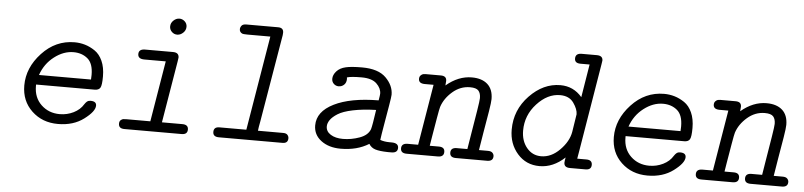

<svg xmlns="http://www.w3.org/2000/svg" viewBox="-40 -815 4281 1022"><g transform="rotate(5 2100.0 -303.5)"><path d="M92 -185Q92 -280 165 -358.5Q238 -437 339 -437Q368 -437 395 -429Q422 -421 448 -403.5Q474 -386 489.5 -351.5Q505 -317 505 -269Q505 -222 497 -208.5Q489 -195 467 -195H154V-187Q154 -125 194 -87Q234 -49 293 -49Q332 -49 366.5 -66Q401 -83 419 -113Q431 -131 442 -133Q446 -134 451 -134Q482 -134 482 -111Q482 -80 426 -38Q370 4 288 4Q204 4 148 -49Q92 -102 92 -185ZM165 -247H443Q444 -256 444 -272Q444 -333 413.5 -358.5Q383 -384 338 -384Q285 -384 235.5 -346Q186 -308 165 -247Z M612 -26Q612 -39 619 -45Q626 -51 632 -52Q638 -53 650 -53H777L831 -378H717Q682 -378 682 -404Q682 -431 716 -431H865Q897 -431 897 -404L894 -383L839 -53H948Q980 -53 980 -27Q980 0 949 0H643Q612 0 612 -26ZM838 -565Q838 -584 852.5 -597.5Q867 -611 884 -611Q900 -611 912.5 -599.5Q925 -588 925 -571Q925 -552 910.5 -538.5Q896 -525 879 -525Q862 -525 850 -537Q838 -549 838 -565Z M1116 -26Q1116 -53 1146 -53H1290L1374 -558H1252Q1229 -558 1223 -561Q1209 -568 1209 -583Q1209 -593 1216 -602Q1223 -611 1241 -611H1411Q1440 -611 1440 -585Q1440 -576 1439 -571L1360 -102Q1354 -72 1352 -53H1487Q1503 -53 1510 -45Q1517 -37 1517 -27Q1517 0 1488 0H1148Q1116 0 1116 -26Z M1653 -108Q1653 -182 1740.5 -225.5Q1828 -269 1978 -270Q1983 -299 1983 -306Q1983 -335 1957.5 -359.5Q1932 -384 1877 -384Q1821 -384 1799 -377Q1799 -375 1799.5 -372.5Q1800 -370 1800 -369Q1800 -349 1788 -337.5Q1776 -326 1759 -326Q1744 -326 1733 -336.5Q1722 -347 1722 -363Q1722 -384 1739.5 -403.5Q1757 -423 1788 -430Q1817 -437 1875 -437Q1962 -437 2003 -396Q2044 -355 2044 -306Q2044 -296 2036 -248.5Q2028 -201 2018 -143Q2008 -85 2005 -61Q2027 -53 2056 -53H2066Q2103 -53 2103 -27Q2103 0 2070 0H2050Q2006 -1 1983.5 -8Q1961 -15 1949 -35Q1886 4 1799 4Q1735 4 1694 -27Q1653 -58 1653 -108ZM1715 -108Q1715 -81 1740.5 -65Q1766 -49 1806 -49Q1851 -49 1895 -65Q1939 -81 1951 -114Q1957 -134 1969 -218Q1898 -216 1845.5 -205Q1793 -194 1766 -177Q1739 -160 1727 -142.5Q1715 -125 1715 -108Z M2150 -53H2208L2262 -378H2213Q2182 -379 2182 -403Q2182 -409 2184 -414.5Q2186 -420 2193.5 -425.5Q2201 -431 2214 -431H2296Q2327 -431 2327 -405Q2327 -398 2325 -380Q2390 -435 2462 -435Q2516 -435 2546 -408Q2576 -381 2576 -329Q2576 -312 2568 -263Q2560 -214 2548.5 -148Q2537 -82 2533 -53H2581Q2598 -53 2605.5 -45Q2613 -37 2613 -27Q2613 0 2581 0H2414Q2382 0 2382 -26Q2382 -52 2412 -53H2471Q2474 -73 2485 -139Q2496 -205 2505 -260.5Q2514 -316 2514 -329Q2514 -355 2502 -368.5Q2490 -382 2457 -382Q2405 -382 2363.5 -346Q2322 -310 2307 -264Q2304 -255 2295 -202.5Q2286 -150 2278 -102Q2270 -54 2270 -53H2319Q2350 -53 2350 -27Q2350 0 2318 0H2151Q2119 0 2119 -26Q2119 -52 2150 -53Z M2697 -177Q2697 -282 2770.5 -358.5Q2844 -435 2935 -435Q3005 -435 3051 -381L3080 -558H3029Q3000 -559 3000 -583Q3000 -611 3033 -611H3114Q3146 -611 3146 -585Q3146 -583 3143 -565L3066 -100Q3060 -66 3058 -53H3107Q3138 -53 3138 -27Q3138 0 3107 0H3024Q2992 0 2992 -26Q2992 -34 2996 -54Q2934 4 2861 4Q2789 4 2743 -48.5Q2697 -101 2697 -177ZM2758 -177Q2758 -122 2788 -85.5Q2818 -49 2865 -49Q2919 -49 2964.5 -95Q3010 -141 3019 -192Q3034 -285 3034 -288Q3034 -315 3010.5 -348.5Q2987 -382 2938 -382Q2871 -382 2814.5 -320.5Q2758 -259 2758 -177Z M3242 -185Q3242 -280 3315 -358.5Q3388 -437 3489 -437Q3518 -437 3545 -429Q3572 -421 3598 -403.5Q3624 -386 3639.5 -351.5Q3655 -317 3655 -269Q3655 -222 3647 -208.5Q3639 -195 3617 -195H3304V-187Q3304 -125 3344 -87Q3384 -49 3443 -49Q3482 -49 3516.5 -66Q3551 -83 3569 -113Q3581 -131 3592 -133Q3596 -134 3601 -134Q3632 -134 3632 -111Q3632 -80 3576 -38Q3520 4 3438 4Q3354 4 3298 -49Q3242 -102 3242 -185ZM3315 -247H3593Q3594 -256 3594 -272Q3594 -333 3563.5 -358.5Q3533 -384 3488 -384Q3435 -384 3385.5 -346Q3336 -308 3315 -247Z M3725 -53H3783L3837 -378H3788Q3757 -379 3757 -403Q3757 -409 3759 -414.5Q3761 -420 3768.5 -425.5Q3776 -431 3789 -431H3871Q3902 -431 3902 -405Q3902 -398 3900 -380Q3965 -435 4037 -435Q4091 -435 4121 -408Q4151 -381 4151 -329Q4151 -312 4143 -263Q4135 -214 4123.5 -148Q4112 -82 4108 -53H4156Q4173 -53 4180.5 -45Q4188 -37 4188 -27Q4188 0 4156 0H3989Q3957 0 3957 -26Q3957 -52 3987 -53H4046Q4049 -73 4060 -139Q4071 -205 4080 -260.5Q4089 -316 4089 -329Q4089 -355 4077 -368.5Q4065 -382 4032 -382Q3980 -382 3938.5 -346Q3897 -310 3882 -264Q3879 -255 3870 -202.5Q3861 -150 3853 -102Q3845 -54 3845 -53H3894Q3925 -53 3925 -27Q3925 0 3893 0H3726Q3694 0 3694 -26Q3694 -52 3725 -53Z"/></g></svg>

Font: CMU Typewriter Text
Style: LightOblique
Weight: 200
Italic angle: -9.46001°
Version: Version 0.7.0